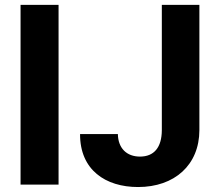

<svg xmlns="http://www.w3.org/2000/svg" viewBox="-20 -747 890 777"><path d="M634.9 -727.3V-220.2C634.6 -150.2 603.3 -113.3 546.5 -113.3C492.9 -113.3 458.1 -146.7 457 -204.5H304C303.3 -59.3 407 9.9 538.7 9.9C686.1 9.9 786.6 -79.2 786.9 -220.2V-727.3ZM217 -727.3H63.2V0H217Z"/></svg>

Font: Karasuma Gothic
Style: Bold
Weight: 700
Designer: Rasmus Andersson / Ryoko Nishizuka
Foundry: Genbu
Version: Version 1.00